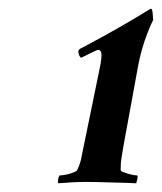

<svg xmlns="http://www.w3.org/2000/svg" viewBox="-20 -792 373 442"><path d="M166.8 -659.1Q163.6 -660.9 161.9 -665.6Q160.3 -670.2 160.3 -673.3Q160.3 -675.8 162.9 -678.9Q214.9 -706.2 254.2 -728.8Q293.6 -751.4 326.7 -771.9H327.4Q329.3 -771.9 330.3 -768.2Q331.3 -764.5 331.6 -759.8Q331.9 -755.2 332.2 -751.1Q332.6 -747.1 332.6 -745.9Q326.1 -733.5 319.6 -716.1Q313.7 -701.8 307.2 -679.5Q300.7 -657.2 295.5 -626.8L264.3 -456.3Q261.7 -442.1 259.8 -429.3Q257.8 -416.6 257.8 -404.9V-400.5Q257.8 -398 263.3 -395.9Q268.9 -393.7 275.4 -391.8Q281.9 -390 287.7 -389Q293.6 -388.1 295.5 -388.1Q296.8 -388.1 296.8 -385.6Q296.8 -383.2 296.2 -379.7Q295.5 -376.3 294.5 -373.5Q293.6 -370.8 293.6 -370.1Q284.5 -370.8 268.9 -371.1Q253.3 -371.4 236 -372Q218.8 -372.6 203.2 -372.9Q187.6 -373.2 178.5 -373.2Q160.3 -373.2 146.7 -372.3Q133 -371.4 114.2 -370.1Q113.5 -370.8 113.5 -374.5Q113.5 -378.8 114.8 -383.5Q116.1 -388.1 118.1 -388.1Q120.7 -388.1 126.8 -389Q133 -390 139.5 -391.8Q146 -393.7 151.2 -395.9Q156.4 -398 157.7 -400.5Q162.3 -409.8 164.9 -418.8Q167.5 -427.8 168.8 -436.5L206.5 -620Q209.7 -634.3 211.7 -646Q213.6 -657.8 213.6 -664.6Q213.6 -677 205.8 -677Q203.9 -677 199.3 -674.9Q194.8 -672.7 188.9 -669.9Q183.1 -667.1 177.2 -664Q171.4 -660.9 166.8 -659.1Z"/></svg>

Font: Vermiglione
Style: Bold Italic
Weight: 700
Italic angle: -11°
Version: Version 1.000